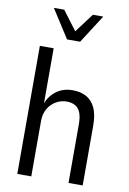

<svg xmlns="http://www.w3.org/2000/svg" viewBox="-99 -981 701 1041"><g transform="rotate(10 251.0 -460.5)"><path d="M72 0V-705H148V-397H146Q161 -441 198.5 -470Q236 -499 290 -499Q334 -499 365.5 -481.5Q397 -464 414.5 -427Q432 -390 432 -328V0H354V-322Q354 -363 344 -387.5Q334 -412 314.5 -422.5Q295 -433 269 -433Q237 -433 209.5 -417Q182 -401 165.5 -372.5Q149 -344 149 -305V0ZM211 -765 111 -921H168L247 -816L326 -921H383L283 -765Z"/></g></svg>

Font: Nunito Sans 10pt Condensed
Style: Regular
Weight: 400
Width: 3
Designer: Vernon Adams
Foundry: Vernon Adams
Version: Version 3.101;gftools[0.9.27]